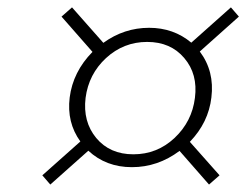

<svg xmlns="http://www.w3.org/2000/svg" viewBox="-20 -764 665 518"><path d="M339.8 -347.7Q403.8 -347.7 450.7 -391.6Q498 -436 505.9 -500Q514.2 -564 477.1 -607.4Q440.4 -650.9 377 -650.9Q313.5 -650.9 266.1 -607.4Q219.2 -564 210.9 -500Q203.1 -436 239.7 -391.6Q276.4 -347.7 339.8 -347.7ZM115.7 -266.1 94.2 -291 196.8 -382.3Q159.7 -433.6 168 -501Q176.8 -570.3 229.5 -624L146 -719.2L174.3 -744.1L258.8 -648.4Q314.9 -689 382.3 -689Q448.2 -689 496.1 -648.9L603 -744.1L624.5 -719.2L519 -625Q559.1 -571.8 550.3 -501Q542.5 -433.6 492.2 -381.3L572.3 -291L543.9 -266.1L464.4 -356.9Q405.8 -313 335.9 -313Q266.1 -313 218.3 -357.4Z"/></svg>

Font: Ride
Style: Italic
Weight: 400
Version: Version 3.000